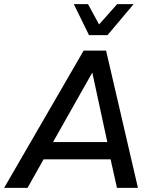

<svg xmlns="http://www.w3.org/2000/svg" viewBox="-37 -914 758 934"><path d="M-17 0 370 -668H479L634 0H532L501 -139H175L97 0ZM221 -223H485L412 -561ZM396 -743 322 -894H391L445 -795L533 -894H613L486 -743Z"/></svg>

Font: Gantari Medium
Style: Italic
Weight: 500
Italic angle: -10°
Designer: Anugrah Pasau
Foundry: Lafontype
Version: Version 1.000